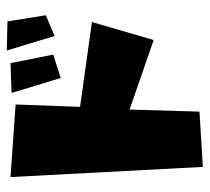

<svg xmlns="http://www.w3.org/2000/svg" viewBox="-46 -572 618 566"><g transform="rotate(-90 263.0 -289.0)"><path d="M397 -578 440 -437 501 -463 483 -576ZM272 -564 316 -419 385 -441 360 -567ZM24 -567 54 0 217 -10 223 -216 428 -145 481 -327 231 -362 238 -552Z"/></g></svg>

Font: Super Mario
Style: Regular
Weight: 400
Version: Version 1.0